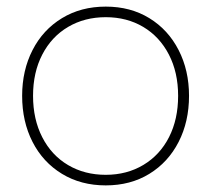

<svg xmlns="http://www.w3.org/2000/svg" viewBox="-20 -537 639 581"><path d="M47 -247Q47 -324 78.5 -385.5Q110 -447 167.5 -482Q225 -517 300 -517Q375 -517 432 -482Q489 -447 520.5 -385.5Q552 -324 552 -247Q552 -169 520.5 -107.5Q489 -46 432 -11Q375 24 300 24Q225 24 167.5 -11Q110 -46 78.5 -107.5Q47 -169 47 -247ZM519 -247Q519 -318 491 -372Q463 -426 413.5 -455.5Q364 -485 300 -485Q236 -485 186 -455.5Q136 -426 108 -372Q80 -318 80 -247Q80 -176 108 -121.5Q136 -67 186 -37.5Q236 -8 300 -8Q364 -8 414 -38Q464 -68 491.5 -122Q519 -176 519 -247Z"/></svg>

Font: LINE Seed JP_TTF Thin
Style: Regular
Weight: 250
Designer: LY Corporation & Fontrix & Fontworks
Version: Version 1.008